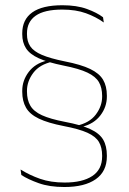

<svg xmlns="http://www.w3.org/2000/svg" viewBox="-20 -668 505 751"><path d="M278.5 -176Q330 -187 354.8 -220Q379.5 -253 379.5 -290V-293Q379.5 -324.5 367 -346.5Q354.5 -368.5 322 -384Q289.5 -399.5 228.5 -411.5Q167 -424 131.8 -440Q96.5 -456 81.8 -479Q67 -502 67 -534V-537.5Q67 -591.5 106.2 -619.5Q145.5 -647.5 224 -647.5Q280 -647.5 319.8 -633Q359.5 -618.5 383 -600.5L386 -580Q355.5 -602 316.2 -616.2Q277 -630.5 223.5 -630.5Q153.5 -630.5 119.5 -606.5Q85.5 -582.5 85.5 -537.5V-534Q85.5 -505.5 98.8 -486.2Q112 -467 144.2 -453.2Q176.5 -439.5 233 -428Q297 -415.5 332.8 -398.2Q368.5 -381 383.2 -356Q398 -331 398 -294V-290Q398 -250 372.8 -216.8Q347.5 -183.5 301 -172V-163ZM186 -427Q135 -416 110.2 -383Q85.5 -350 85.5 -313V-310Q85.5 -277 98.8 -254.5Q112 -232 144.2 -217.2Q176.5 -202.5 233.5 -191.5Q297.5 -179.5 333.2 -163Q369 -146.5 383.5 -121.8Q398 -97 398 -59.5V-56.5Q398 2.5 354.5 33Q311 63.5 232 63.5Q173.5 63.5 131.5 48.5Q89.5 33.5 63.5 16.5L60.5 -5Q95.5 17 137 31.5Q178.5 46 233 46Q302.5 46 341 20.5Q379.5 -5 379.5 -56.5V-59.5Q379.5 -91 367 -112.5Q354.5 -134 322 -148.8Q289.5 -163.5 229 -175Q167.5 -187 132 -204Q96.5 -221 81.8 -246.8Q67 -272.5 67 -309V-313Q67 -353 92.2 -386.5Q117.5 -420 163.5 -431V-438.5Z"/></svg>

Font: Anek Gujarati Thin
Style: Regular
Weight: 250
Version: Version 1.003